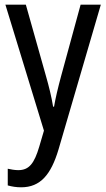

<svg xmlns="http://www.w3.org/2000/svg" viewBox="-20 -557 452 817"><path d="M3 -537 167 -1 147 67C126 138 104 167 58 167C43 167 26 164 13 161V232C31 237 49 240 70 240C152 240 197 186 229 79L409 -537H323L240 -233C227 -185 216 -139 210 -103H206C199 -146 188 -190 176 -232L90 -537Z"/></svg>

Font: Noto Sans Sinhala UI Condensed
Style: Regular
Weight: 400
Width: 3
Designer: Jelle Bosma - Monotype Design Team
Foundry: Monotype Imaging Inc.
Version: Version 2.006